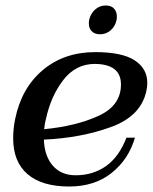

<svg xmlns="http://www.w3.org/2000/svg" viewBox="-20 -670 557 700"><path d="M304 -584Q304 -593 305 -597Q310 -620 326.5 -635Q343 -650 366 -650Q385 -650 395.5 -639Q406 -628 406 -610Q406 -602 405 -597Q400 -574 383.5 -559.5Q367 -545 345 -545Q326 -545 315 -555.5Q304 -566 304 -584ZM140 -161Q142 -101 172.5 -66Q203 -31 256 -31Q319 -31 366.5 -64.5Q414 -98 441 -168H472Q449 -89 387 -39.5Q325 10 232 10Q133 10 80.5 -35Q28 -80 28 -166Q28 -200 35 -235Q58 -349 136 -414.5Q214 -480 327 -480Q425 -480 471 -450Q517 -420 517 -368Q517 -355 514 -340Q495 -247 385 -207Q275 -167 140 -161ZM421 -362Q421 -436 326 -437Q256 -437 210.5 -378Q165 -319 147 -234Q144 -223 143 -214Q142 -205 141 -199Q257 -210 339 -247.5Q421 -285 421 -362Z"/></svg>

Font: Taviraj Medium
Style: Italic
Weight: 500
Italic angle: -12°
Designer: Katatrad Team
Foundry: CadsonDemak
Version: Version 1.001